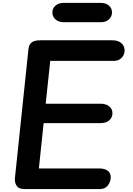

<svg xmlns="http://www.w3.org/2000/svg" viewBox="-20 -1276 901 1296"><path d="M142 0Q107 0 92.2 -22.2Q77.5 -44.5 81 -76.5L172 -944Q175 -976.5 194.5 -990.2Q214 -1004 250 -1004H740.5Q776.5 -1004 798.8 -985Q821 -966 821 -936.5Q821 -906 801 -885.5Q781 -865 747 -865H319L288.5 -576H658.5Q694 -576 716.5 -558.8Q739 -541.5 739 -511Q739 -483.5 718 -464.2Q697 -445 660 -445H274.5L242.5 -139H649.5Q686.5 -139 707 -123.5Q727.5 -108 727.5 -80.5Q727.5 -50.5 708.8 -25.2Q690 0 656 0ZM410.5 -1126Q375.5 -1126 354.5 -1145Q333.5 -1164 333.5 -1191.5Q333.5 -1219.5 354.5 -1238Q375.5 -1256.5 410.5 -1256.5H660Q695.5 -1256.5 715.8 -1238Q736 -1219.5 736 -1191.5Q736 -1165 715.8 -1145.5Q695.5 -1126 660 -1126Z"/></svg>

Font: Edu SA Hand
Style: Bold
Weight: 700
Designer: Tina and Corey Anderson, Eben Sorkin, Mirko Velimirovic
Foundry: Google for Education
Version: Version 2.000